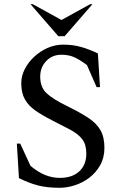

<svg xmlns="http://www.w3.org/2000/svg" viewBox="-20 -882 571 912"><path d="M264 10Q202 10 159 -1.5Q116 -13 70 -36L60 -200H76L125 -94Q161 -64 195 -50.5Q229 -37 264 -37Q323 -37 356.5 -68Q390 -99 390 -152Q390 -196 370.5 -221Q351 -246 314.5 -265.5Q278 -285 228 -310Q181 -334 148 -357Q115 -380 98 -410.5Q81 -441 81 -487Q81 -521 97.5 -553.5Q114 -586 142.5 -612.5Q171 -639 206.5 -654.5Q242 -670 280 -670Q326 -670 365 -659Q404 -648 445 -628L455 -468H439L393 -573Q358 -599 332 -610.5Q306 -622 272 -622Q228 -622 199.5 -592Q171 -562 171 -518Q171 -467 202 -438.5Q233 -410 299 -378Q360 -348 399 -322.5Q438 -297 457 -264Q476 -231 476 -180Q476 -133 456 -97.5Q436 -62 404.5 -38Q373 -14 335.5 -2Q298 10 264 10ZM257 -710 125 -862H136L272 -787L408 -862H419L287 -710Z"/></svg>

Font: Spectral SC
Style: Regular
Weight: 400
Designer: Jean-Baptiste Levee
Foundry: Production Type
Version: Version 2.001